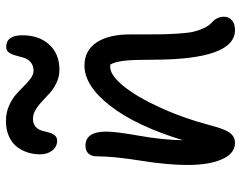

<svg xmlns="http://www.w3.org/2000/svg" viewBox="-103 -694 818 652"><g transform="rotate(-90 306.0 -368.0)"><path d="M153.8 -583Q133.8 -583 120.8 -599.6Q107.9 -616.2 107.9 -641.1Q107.9 -662.1 114 -681.9Q120.1 -701.7 132.8 -718.8Q145.5 -735.8 168.2 -746.3Q190.9 -756.8 221.2 -756.8Q248 -756.8 271.2 -747.1Q294.4 -737.3 310.1 -723.6Q325.7 -710 339.1 -696.3Q352.5 -682.6 365.7 -672.9Q378.9 -663.1 391.1 -663.1Q409.2 -663.1 420.4 -672.6Q431.6 -682.1 435.8 -695.8Q439.9 -709.5 443.4 -723.1Q446.8 -736.8 453.4 -746.3Q460 -755.9 472.2 -755.9Q512.2 -755.9 512.2 -701.2Q512.2 -644.5 480.7 -609.9Q449.2 -575.2 395 -575.2Q372.6 -575.2 352.3 -584.5Q332 -593.8 317.1 -606.9Q302.2 -620.1 288.6 -633.3Q274.9 -646.5 259.5 -655.8Q244.1 -665 229 -665Q211.9 -665 202.1 -656.5Q192.4 -647.9 188.7 -636Q185.1 -624 182.4 -612.1Q179.7 -600.1 172.9 -591.6Q166 -583 153.8 -583ZM529.8 21Q429.2 21 429.2 -259.8Q429.2 -323.7 425.8 -354.5Q422.4 -385.3 413.1 -401.9Q411.1 -402.8 404.8 -402.8Q377.4 -402.8 341.3 -359.6Q305.2 -316.4 268.1 -236.1Q231 -155.8 205.1 -58.1Q193.8 -14.2 180.9 3.4Q168 21 147 21Q110.8 21 91.3 -22.9Q71.8 -66.9 71.8 -139.2Q71.8 -209 86.4 -299.3Q101.1 -389.6 101.1 -448.2Q101.1 -466.3 110.6 -476.6Q120.1 -486.8 137.2 -486.8Q185.1 -486.8 185.1 -416Q185.1 -383.3 170.9 -303.5Q156.7 -223.6 155.8 -155.8Q204.6 -315.4 272.7 -402.8Q340.8 -490.2 409.2 -490.2Q460.4 -490.2 487.8 -449.2Q515.1 -408.2 515.1 -335.9Q515.1 -329.6 515.1 -316.9Q515.1 -261.7 515.4 -236.3Q515.6 -210.9 517.8 -174.6Q520 -138.2 524.2 -120.4Q528.3 -102.5 536.6 -84.5Q544.9 -66.4 557.1 -56.2Q575.2 -39.6 575.2 -16.1Q575.2 -0.5 563.5 10.3Q551.8 21 529.8 21Z"/></g></svg>

Font: Shantell Sans Bouncy
Style: Regular
Weight: 400
Designer: Stephen Nixon, Anya Danilova, Shantell Martin
Foundry: Arrow Type
Version: Version 1.006;[9816181b4]